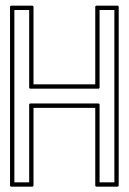

<svg xmlns="http://www.w3.org/2000/svg" viewBox="-20 -661 464 691"><path d="M322.8 -635.7Q322.8 -640.6 327.6 -640.6H402.3Q407.2 -640.6 407.2 -635.7V5.9Q407.2 10.7 402.3 10.7H327.6Q322.8 10.7 322.8 5.9V-272.9H100.6V5.9Q100.6 10.7 95.7 10.7H21Q16.1 10.7 16.1 5.9V-635.7Q16.1 -640.6 21 -640.6H95.7Q100.6 -640.6 100.6 -635.7V-357.4H322.8ZM338.4 -346.7Q338.4 -341.8 333.5 -341.8H89.8Q85 -341.8 85 -346.7V-625H31.7V-4.9H85V-283.7Q85 -288.6 89.8 -288.6H333.5Q338.4 -288.6 338.4 -283.7V-4.9H391.6V-625H338.4Z"/></svg>

Font: Fibel Sued Kontur LRS
Style: Regular
Weight: 400
Designer: Peter Wiegel
Foundry: Peter Wiegel
Version: Version 000.000